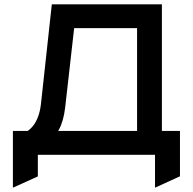

<svg xmlns="http://www.w3.org/2000/svg" viewBox="-20 -720 897 893"><path d="M617.5 0V-589H244L262.5 -700H733V0ZM113.5 -19 52 -93.5Q100.5 -94.5 131.8 -132.2Q163 -170 170.5 -236.5L221 -700H337.5L283 -219.5Q275.5 -155 253 -115.2Q230.5 -75.5 202.2 -54.5Q174 -33.5 149.2 -26.2Q124.5 -19 113.5 -19ZM40 153V-111H817V100L701 153V0H156V100.5Z"/></svg>

Font: Overpass SemiBold
Style: Regular
Weight: 600
Designer: Delve Withrington, Dave Bailey, Thomas Jockin
Foundry: Delve Fonts LLC
Version: Version 4.000